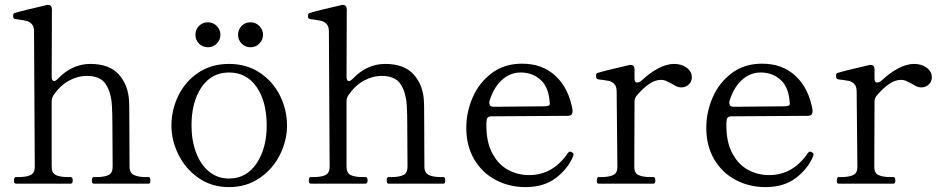

<svg xmlns="http://www.w3.org/2000/svg" viewBox="-20 -750 3832 784"><path d="M587 -27Q594 -27 594 -13Q594 0 587 0H363Q355 0 355 -13Q355 -27 363 -27H376Q405 -27 422.5 -35Q440 -43 440 -69L439 -239Q439 -286 437 -318Q434 -372 412 -406Q390 -440 335 -440Q297 -440 261.5 -420.5Q226 -401 199 -362Q191 -350 191 -336V-69Q191 -43 208.5 -35Q226 -27 256 -27H268Q277 -27 277 -13Q277 0 268 0H45Q37 0 37 -13Q37 -27 45 -27H57Q87 -27 104.5 -35Q122 -43 122 -69L119 -621Q119 -642 109.5 -652Q100 -662 87 -665Q74 -668 44 -672Q34 -673 34 -681V-688Q34 -695 40 -697Q60 -703 97 -712Q134 -721 169 -729Q171 -730 176 -730Q192 -730 192 -711L191 -437Q191 -419 201 -419Q207 -419 216 -428Q274 -489 349 -489Q427 -489 465.5 -445.5Q504 -402 507 -337Q508 -321 508 -275L509 -69Q509 -44 527 -35.5Q545 -27 574 -27Z M680 -237Q680 -301 708 -359Q736 -417 789.5 -453Q843 -489 915 -489Q987 -489 1041 -453Q1095 -417 1123.5 -359Q1152 -301 1152 -237Q1152 -177 1123.5 -119Q1095 -61 1041 -23.5Q987 14 915 14Q844 14 790.5 -23.5Q737 -61 708.5 -119Q680 -177 680 -237ZM1069 -237Q1069 -335 1028 -394.5Q987 -454 915 -454Q844 -454 803 -394Q762 -334 762 -237Q762 -177 780.5 -127.5Q799 -78 833.5 -49.5Q868 -21 915 -21Q986 -21 1027.5 -82.5Q1069 -144 1069 -237ZM829 -659Q807 -659 792.5 -644Q778 -629 778 -608Q778 -587 792.5 -572Q807 -557 829 -557Q850 -557 865 -572Q880 -587 880 -608Q880 -629 865 -644Q850 -659 829 -659ZM1003 -659Q981 -659 966.5 -644Q952 -629 952 -608Q952 -587 966.5 -572Q981 -557 1003 -557Q1024 -557 1039 -572Q1054 -587 1054 -608Q1054 -629 1039 -644Q1024 -659 1003 -659Z M1791 -27Q1798 -27 1798 -13Q1798 0 1791 0H1567Q1559 0 1559 -13Q1559 -27 1567 -27H1580Q1609 -27 1626.5 -35Q1644 -43 1644 -69L1643 -239Q1643 -286 1641 -318Q1638 -372 1616 -406Q1594 -440 1539 -440Q1501 -440 1465.5 -420.5Q1430 -401 1403 -362Q1395 -350 1395 -336V-69Q1395 -43 1412.5 -35Q1430 -27 1460 -27H1472Q1481 -27 1481 -13Q1481 0 1472 0H1249Q1241 0 1241 -13Q1241 -27 1249 -27H1261Q1291 -27 1308.5 -35Q1326 -43 1326 -69L1323 -621Q1323 -642 1313.5 -652Q1304 -662 1291 -665Q1278 -668 1248 -672Q1238 -673 1238 -681V-688Q1238 -695 1244 -697Q1264 -703 1301 -712Q1338 -721 1373 -729Q1375 -730 1380 -730Q1396 -730 1396 -711L1395 -437Q1395 -419 1405 -419Q1411 -419 1420 -428Q1478 -489 1553 -489Q1631 -489 1669.5 -445.5Q1708 -402 1711 -337Q1712 -321 1712 -275L1713 -69Q1713 -44 1731 -35.5Q1749 -27 1778 -27Z M2322 -119Q2322 -115 2319 -109Q2298 -60 2249.5 -23Q2201 14 2126 14Q2059 14 2003.5 -15.5Q1948 -45 1916 -100Q1884 -155 1884 -228Q1884 -292 1910 -352Q1936 -412 1987.5 -451Q2039 -490 2112 -490Q2195 -490 2249 -439.5Q2303 -389 2318 -300V-296Q2318 -277 2298 -277L1988 -275Q1967 -275 1967 -257Q1966 -251 1966 -238Q1966 -169 1990.5 -123.5Q2015 -78 2054.5 -56.5Q2094 -35 2141 -35Q2237 -35 2299 -125Q2303 -131 2308 -131Q2311 -131 2317 -127Q2322 -124 2322 -119ZM1979 -338Q1978 -335 1978 -330Q1978 -314 1997 -314L2204 -316Q2225 -316 2225 -326Q2222 -392 2188.5 -423Q2155 -454 2106 -454Q2063 -454 2029.5 -423.5Q1996 -393 1979 -338Z M2805 -434Q2805 -417 2792.5 -405Q2780 -393 2761 -393Q2746 -393 2723 -408Q2708 -416 2699 -420Q2690 -424 2679 -424Q2635 -424 2581 -361Q2571 -350 2571 -335L2570 -68Q2570 -43 2587.5 -35Q2605 -27 2635 -27H2648Q2656 -27 2656 -13Q2656 0 2648 0H2424Q2417 0 2417 -13Q2417 -27 2424 -27H2437Q2466 -27 2483.5 -35Q2501 -43 2501 -68L2498 -376Q2498 -397 2488.5 -407Q2479 -417 2466.5 -419.5Q2454 -422 2423 -426Q2417 -427 2415.5 -431Q2414 -435 2414 -443Q2414 -450 2419 -452Q2439 -458 2476 -467Q2513 -476 2548 -484Q2550 -485 2555 -485Q2571 -485 2571 -466V-428Q2571 -413 2582 -413Q2591 -413 2602 -423Q2634 -453 2668 -471Q2702 -489 2733 -489Q2763 -489 2784 -473.5Q2805 -458 2805 -434Z M3302 -119Q3302 -115 3299 -109Q3278 -60 3229.5 -23Q3181 14 3106 14Q3039 14 2983.5 -15.5Q2928 -45 2896 -100Q2864 -155 2864 -228Q2864 -292 2890 -352Q2916 -412 2967.5 -451Q3019 -490 3092 -490Q3175 -490 3229 -439.5Q3283 -389 3298 -300V-296Q3298 -277 3278 -277L2968 -275Q2947 -275 2947 -257Q2946 -251 2946 -238Q2946 -169 2970.5 -123.5Q2995 -78 3034.5 -56.5Q3074 -35 3121 -35Q3217 -35 3279 -125Q3283 -131 3288 -131Q3291 -131 3297 -127Q3302 -124 3302 -119ZM2959 -338Q2958 -335 2958 -330Q2958 -314 2977 -314L3184 -316Q3205 -316 3205 -326Q3202 -392 3168.5 -423Q3135 -454 3086 -454Q3043 -454 3009.5 -423.5Q2976 -393 2959 -338Z M3785 -434Q3785 -417 3772.5 -405Q3760 -393 3741 -393Q3726 -393 3703 -408Q3688 -416 3679 -420Q3670 -424 3659 -424Q3615 -424 3561 -361Q3551 -350 3551 -335L3550 -68Q3550 -43 3567.5 -35Q3585 -27 3615 -27H3628Q3636 -27 3636 -13Q3636 0 3628 0H3404Q3397 0 3397 -13Q3397 -27 3404 -27H3417Q3446 -27 3463.5 -35Q3481 -43 3481 -68L3478 -376Q3478 -397 3468.5 -407Q3459 -417 3446.5 -419.5Q3434 -422 3403 -426Q3397 -427 3395.5 -431Q3394 -435 3394 -443Q3394 -450 3399 -452Q3419 -458 3456 -467Q3493 -476 3528 -484Q3530 -485 3535 -485Q3551 -485 3551 -466V-428Q3551 -413 3562 -413Q3571 -413 3582 -423Q3614 -453 3648 -471Q3682 -489 3713 -489Q3743 -489 3764 -473.5Q3785 -458 3785 -434Z"/></svg>

Font: Shippori Mincho B1
Style: Regular
Weight: 400
Designer: FONTDASU
Foundry: FONTDASU / Google Inc. / but / Adobe
Version: Version 3.110; ttfautohint (v1.8.3)